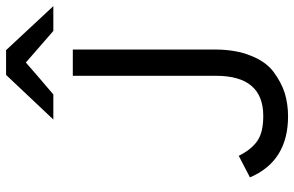

<svg xmlns="http://www.w3.org/2000/svg" viewBox="-189 -772 973 635"><g transform="rotate(-90 297.5 -454.5)"><path d="M512.7 -764.6Q486.3 -787.1 408.2 -855.5Q381.8 -832 302.7 -764.6Q282.2 -764.6 219.7 -764.6Q256.8 -803.7 367.2 -920.9Q387.7 -920.9 449.2 -920.9Q485.4 -881.8 594.7 -764.6Q574.2 -764.6 512.7 -764.6ZM230.5 11.7Q82 11.7 28.3 -114.3Q51.8 -126 99.6 -151.4Q121.1 -108.4 150.4 -88.9Q178.7 -70.3 231.4 -70.3Q364.3 -70.3 364.3 -226.6Q364.3 -384.8 364.3 -700.2Q385.7 -700.2 451.2 -700.2Q451.2 -582 451.2 -230.5Q451.2 -161.1 430.7 -111.3Q411.1 -61.5 377 -36.1Q342.8 -10.7 306.6 1Q269.5 11.7 230.5 11.7Z"/></g></svg>

Font: Overpass
Style: Regular
Weight: 400
Designer: Delve Withrington, Thomas Jockin
Version: Version 3.000;DELV;Overpass; ttfautohint (v1.5)